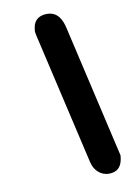

<svg xmlns="http://www.w3.org/2000/svg" viewBox="-86 -755 593 869"><g transform="rotate(-10 210.5 -320.5)"><path d="M127 -650C124 -631 124 -633 128 -613L268 -7C276 30 304 60 344 60C381 60 401 40 407 4C408 0 409 -13 409 -13L269 -620C260 -663 240 -701 192 -701C159 -701 133 -686 127 -650Z"/></g></svg>

Font: Asimov Print
Style: Regular
Weight: 500
Designer: Google
Version: Version 2.000980: 2014